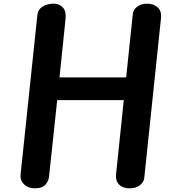

<svg xmlns="http://www.w3.org/2000/svg" viewBox="-20 -1024 940 1044"><path d="M170 0Q133 0 110.8 -21.8Q88.5 -43.5 92 -75.5L183 -940.5Q186.5 -973.5 212.8 -988.8Q239 -1004 270 -1004Q303.5 -1004 322 -983.5Q340.5 -963 336.5 -922L303.5 -603H666L702 -947Q704.5 -972 726.2 -988Q748 -1004 780 -1004Q816 -1004 837.8 -983.5Q859.5 -963 855.5 -926L764.5 -57Q762.5 -34 740.8 -17Q719 0 685 0Q647 0 627.2 -21Q607.5 -42 611 -75.5L653 -479.5H291L246.5 -62.5Q244 -39 226.5 -19.5Q209 0 170 0Z"/></svg>

Font: Edu NSW ACT Hand Pre
Style: Regular
Weight: 400
Designer: Tina and Corey Anderson, Eben Sorkin, Mirko Velimirovic
Foundry: Sorkin Type Co.
Version: Version 2.000